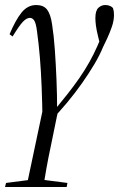

<svg xmlns="http://www.w3.org/2000/svg" viewBox="-24 -484 483 763"><path d="M-4 259 0 243 101 230H143L244 243L241 259ZM81 259 144 -39 206 -38 202 -21Q190 40 179 91.5Q168 143 160.5 185Q153 227 148 259ZM145 0Q144 -76 141.5 -138.5Q139 -201 134.5 -255.5Q130 -310 123 -360Q119 -392 112 -402.5Q105 -413 95 -413Q82 -413 67.5 -398Q53 -383 26 -339L14 -348Q38 -405 62 -434.5Q86 -464 120 -464Q149 -464 163 -446Q177 -428 183 -387Q190 -343 194 -285.5Q198 -228 200.5 -167Q203 -106 203 -48H194L198 -53Q222 -82 246 -112.5Q270 -143 291.5 -174Q313 -205 331 -237Q349 -269 363 -301Q368 -312 372 -322Q376 -332 379 -342L376 -298L367 -334Q359 -366 357 -383.5Q355 -401 355 -412Q355 -442 367 -453Q379 -464 394 -464Q405 -464 413 -460.5Q421 -457 425 -452Q427 -446 428 -439.5Q429 -433 429 -425Q429 -402 420.5 -377.5Q412 -353 402 -331.5Q392 -310 385 -296Q372 -264 350.5 -228Q329 -192 302 -153.5Q275 -115 242.5 -76Q210 -37 174 0L149 4Z"/></svg>

Font: Source Serif 4 60pt
Style: Italic
Weight: 400
Italic angle: -12°
Version: Version 4.004;hotconv 1.0.116;makeotfexe 2.5.65601